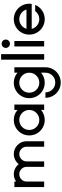

<svg xmlns="http://www.w3.org/2000/svg" viewBox="1090 -1864 1057 3276"><g transform="rotate(-90 1618.0 -225.5)"><path d="M64.9 0V-508.3H158.7V-478Q214.8 -518.1 283.7 -518.1Q335 -518.1 380.1 -495.6Q425.3 -473.1 456.1 -434.1Q486.8 -473.1 531.7 -495.6Q576.7 -518.1 627.9 -518.1Q718.3 -518.1 782.5 -453.9Q846.7 -389.6 846.7 -299.3V0H753.4V-299.3Q753.4 -351.1 716.8 -387.7Q680.2 -424.3 627.9 -424.3Q576.2 -424.3 539.3 -387.7Q502.4 -351.1 502.4 -299.3V0H409.7V-299.3Q409.7 -351.1 372.6 -387.7Q335.4 -424.3 283.7 -424.3Q231.9 -424.3 195.3 -387.7Q158.7 -351.1 158.7 -299.3V0Z M1380.4 0V-52.7Q1305.2 9.8 1209.5 9.8Q1137.7 9.8 1076.9 -25.6Q1016.1 -61 981 -121.8Q945.8 -182.6 945.8 -254.4Q945.8 -325.7 981 -386.5Q1016.1 -447.3 1076.9 -482.7Q1137.7 -518.1 1209.5 -518.1Q1306.6 -518.1 1380.4 -455.1V-508.3H1473.1V0ZM1330.3 -133.3Q1380.4 -183.6 1380.4 -254.4Q1380.4 -325.2 1330.3 -374.8Q1280.3 -424.3 1209.5 -424.3Q1138.7 -424.3 1088.9 -374.8Q1039.1 -325.2 1039.1 -254.4Q1039.1 -183.6 1088.9 -133.3Q1138.7 -83 1209.5 -83Q1280.3 -83 1330.3 -133.3Z M1587.9 22H1680.7Q1680.7 91.3 1730 140.4Q1779.3 189.5 1848.6 189.5Q1918 189.5 1967 140.4Q2016.1 91.3 2016.1 22V-52.7Q1940.9 9.8 1845.2 9.8Q1773.4 9.8 1712.6 -25.6Q1651.9 -61 1616.7 -121.8Q1581.5 -182.6 1581.5 -254.4Q1581.5 -325.7 1616.7 -386.5Q1651.9 -447.3 1712.6 -482.7Q1773.4 -518.1 1845.2 -518.1Q1942.4 -518.1 2016.1 -455.1V-508.3H2108.9V22Q2108.9 92.8 2074.2 152.8Q2039.6 212.9 1979.5 247.8Q1919.4 282.7 1848.6 282.7Q1777.8 282.7 1717.8 247.8Q1657.7 212.9 1622.8 152.8Q1587.9 92.8 1587.9 22ZM1966.1 -133.3Q2016.1 -183.6 2016.1 -254.4Q2016.1 -325.2 1966.1 -374.8Q1916 -424.3 1845.2 -424.3Q1774.4 -424.3 1724.6 -374.8Q1674.8 -325.2 1674.8 -254.4Q1674.8 -183.6 1724.6 -133.3Q1774.4 -83 1845.2 -83Q1916 -83 1966.1 -133.3Z M2238.8 0V-734.4H2332.5V0Z M2560.8 -705.1Q2581.5 -684.6 2581.5 -654.8Q2581.5 -625 2560.8 -604.5Q2540 -584 2510.3 -584Q2480.5 -584 2459.7 -604.5Q2439 -625 2439 -654.8Q2439 -684.6 2459.7 -705.1Q2480.5 -725.6 2510.3 -725.6Q2540 -725.6 2560.8 -705.1ZM2463.4 0V-508.3H2556.6V0Z M3193.4 -254.4Q3193.4 -232.9 3190.4 -212.4H2763.7Q2777.8 -156.2 2824 -119.6Q2870.1 -83 2929.7 -83Q2971.7 -83 3008.1 -102.1Q3044.4 -121.1 3067.9 -153.3H3173.3Q3143.1 -80.6 3077.1 -35.4Q3011.2 9.8 2929.7 9.8Q2857.9 9.8 2797.1 -25.6Q2736.3 -61 2701.2 -121.8Q2666 -182.6 2666 -254.4Q2666 -325.7 2701.2 -386.5Q2736.3 -447.3 2797.1 -482.7Q2857.9 -518.1 2929.7 -518.1Q3001.5 -518.1 3062.3 -482.7Q3123 -447.3 3158.2 -386.5Q3193.4 -325.7 3193.4 -254.4ZM2765.6 -301.8H3093.8Q3078.1 -355.5 3032.7 -389.9Q2987.3 -424.3 2929.7 -424.3Q2872.1 -424.3 2826.7 -389.9Q2781.2 -355.5 2765.6 -301.8Z"/></g></svg>

Font: Basically A Sans Serif Medium
Style: Regular
Weight: 500
Designer: Hyung-Suk Kim
Foundry: Mental Design
Version: 1.000